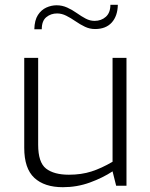

<svg xmlns="http://www.w3.org/2000/svg" viewBox="-20 -774 626 800"><path d="M242 6Q165 6 123 -33Q81 -72 81 -158V-533H139V-171Q139 -97 172 -71.5Q205 -46 267 -46Q319 -46 361 -59.5Q403 -73 449 -100V-533H507V0H464L449 -60Q408 -33 354.5 -13.5Q301 6 242 6ZM123 -652Q124 -690 138 -711.5Q152 -733 173 -742.5Q194 -752 216 -752Q239 -752 260 -742.5Q281 -733 300 -719.5Q319 -706 337 -696.5Q355 -687 374 -687Q402 -687 421 -704Q440 -721 440 -754H471Q470 -707 445.5 -680Q421 -653 376 -653Q354 -653 334 -662.5Q314 -672 294.5 -685.5Q275 -699 256 -708.5Q237 -718 218 -718Q192 -718 173 -702.5Q154 -687 154 -652Z"/></svg>

Font: Exo Thin Light
Style: Regular
Weight: 300
Version: Version 2.000